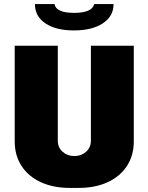

<svg xmlns="http://www.w3.org/2000/svg" viewBox="-20 -910 727 940"><path d="M263 -686V-221Q263 -188 286.5 -167Q310 -146 344 -146Q378 -146 401.5 -167Q425 -188 425 -221V-686H635V-218Q635 -149 601.5 -97.5Q568 -46 507 -18Q446 10 365 10H322Q241 10 180 -18Q119 -46 85.5 -97.5Q52 -149 52 -218V-686ZM151 -890H247Q254 -847 343 -847Q431 -847 441 -890H536Q536 -830 483 -795.5Q430 -761 342 -761Q254 -761 202.5 -795.5Q151 -830 151 -890Z"/></svg>

Font: Chivo Black
Style: Regular
Weight: 900
Designer: Hector Gatti
Foundry: Omnibus-Type
Version: Version 1.007